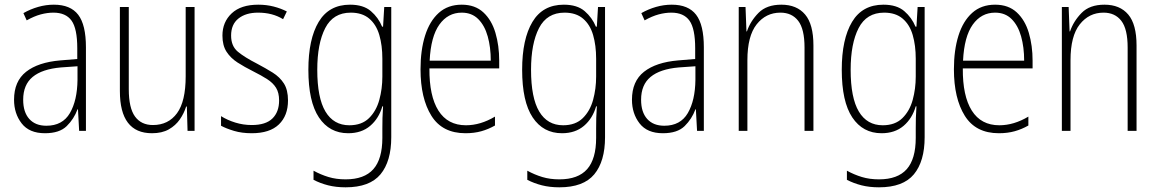

<svg xmlns="http://www.w3.org/2000/svg" viewBox="-20 -559 4946 820"><path d="M210 -539Q281 -539 314 -496Q347 -453 347 -357V0H318L313 -92H311Q296 -51 265 -20.5Q234 10 172 10Q105 10 72.5 -32Q40 -74 40 -133Q40 -212 91.5 -252.5Q143 -293 237 -301L310 -307V-353Q310 -437 285.5 -471Q261 -505 208 -505Q182 -505 154 -497.5Q126 -490 94 -472L80 -503Q110 -520 143 -529.5Q176 -539 210 -539ZM240 -271Q160 -264 119.5 -230.5Q79 -197 79 -133Q79 -80 105 -51Q131 -22 178 -22Q247 -22 278.5 -76Q310 -130 311 -218V-276Z M811 -529V0H781L778 -104H775Q766 -75 748 -49Q730 -23 701 -6.5Q672 10 629 10Q492 10 492 -170V-529H530V-178Q530 -98 556.5 -61.5Q583 -25 633 -25Q699 -25 736 -75.5Q773 -126 773 -233V-529Z M1210 -130Q1210 -65 1171 -27.5Q1132 10 1055 10Q1013 10 979.5 0Q946 -10 924 -22V-63Q951 -46 985 -35.5Q1019 -25 1055 -25Q1115 -25 1143.5 -53Q1172 -81 1172 -130Q1172 -163 1159 -184Q1146 -205 1121 -221Q1096 -237 1062 -254Q1024 -273 994.5 -292Q965 -311 947.5 -338Q930 -365 930 -407Q930 -465 969.5 -502Q1009 -539 1083 -539Q1118 -539 1149 -531Q1180 -523 1205 -510L1189 -477Q1144 -505 1082 -505Q1030 -505 998.5 -480Q967 -455 967 -407Q967 -362 996 -338Q1025 -314 1078 -287Q1114 -268 1144.5 -249Q1175 -230 1192.5 -202.5Q1210 -175 1210 -130Z M1475 -539Q1532 -539 1564 -511.5Q1596 -484 1612 -445H1616L1621 -529H1651V27Q1651 130 1605 185.5Q1559 241 1456 241Q1415 241 1381.5 232.5Q1348 224 1319 209V170Q1350 187 1383 197Q1416 207 1456 207Q1536 207 1574.5 163.5Q1613 120 1613 30V-10Q1613 -33 1613.5 -55Q1614 -77 1616 -105H1613Q1598 -53 1561 -21.5Q1524 10 1467 10Q1387 10 1342 -57.5Q1297 -125 1297 -261Q1297 -392 1341 -465.5Q1385 -539 1475 -539ZM1478 -505Q1403 -505 1369 -439Q1335 -373 1335 -261Q1335 -141 1370 -82.5Q1405 -24 1472 -24Q1525 -24 1556 -54.5Q1587 -85 1600 -132.5Q1613 -180 1613 -232V-308Q1613 -365 1600 -409.5Q1587 -454 1557 -479.5Q1527 -505 1478 -505Z M1952 -539Q2009 -539 2044.5 -506Q2080 -473 2096 -418.5Q2112 -364 2112 -300V-267H1814Q1813 -149 1852.5 -86.5Q1892 -24 1970 -24Q2032 -24 2094 -61V-23Q2066 -7 2035.5 1.5Q2005 10 1968 10Q1869 10 1822.5 -64.5Q1776 -139 1776 -263Q1776 -345 1795.5 -407Q1815 -469 1854 -504Q1893 -539 1952 -539ZM1952 -505Q1893 -505 1856.5 -454Q1820 -403 1815 -300H2076Q2076 -357 2063 -403.5Q2050 -450 2022.5 -477.5Q1995 -505 1952 -505Z M2388 -539Q2445 -539 2477 -511.5Q2509 -484 2525 -445H2529L2534 -529H2564V27Q2564 130 2518 185.5Q2472 241 2369 241Q2328 241 2294.5 232.5Q2261 224 2232 209V170Q2263 187 2296 197Q2329 207 2369 207Q2449 207 2487.5 163.5Q2526 120 2526 30V-10Q2526 -33 2526.5 -55Q2527 -77 2529 -105H2526Q2511 -53 2474 -21.5Q2437 10 2380 10Q2300 10 2255 -57.5Q2210 -125 2210 -261Q2210 -392 2254 -465.5Q2298 -539 2388 -539ZM2391 -505Q2316 -505 2282 -439Q2248 -373 2248 -261Q2248 -141 2283 -82.5Q2318 -24 2385 -24Q2438 -24 2469 -54.5Q2500 -85 2513 -132.5Q2526 -180 2526 -232V-308Q2526 -365 2513 -409.5Q2500 -454 2470 -479.5Q2440 -505 2391 -505Z M2849 -539Q2920 -539 2953 -496Q2986 -453 2986 -357V0H2957L2952 -92H2950Q2935 -51 2904 -20.5Q2873 10 2811 10Q2744 10 2711.5 -32Q2679 -74 2679 -133Q2679 -212 2730.5 -252.5Q2782 -293 2876 -301L2949 -307V-353Q2949 -437 2924.5 -471Q2900 -505 2847 -505Q2821 -505 2793 -497.5Q2765 -490 2733 -472L2719 -503Q2749 -520 2782 -529.5Q2815 -539 2849 -539ZM2879 -271Q2799 -264 2758.5 -230.5Q2718 -197 2718 -133Q2718 -80 2744 -51Q2770 -22 2817 -22Q2886 -22 2917.5 -76Q2949 -130 2950 -218V-276Z M3317 -539Q3383 -539 3418.5 -497Q3454 -455 3454 -365V0H3416V-356Q3416 -435 3389 -470Q3362 -505 3313 -505Q3251 -505 3211.5 -455Q3172 -405 3172 -302V0H3135V-529H3164L3168 -425H3170Q3185 -469 3219.5 -504Q3254 -539 3317 -539Z M3753 -539Q3810 -539 3842 -511.5Q3874 -484 3890 -445H3894L3899 -529H3929V27Q3929 130 3883 185.5Q3837 241 3734 241Q3693 241 3659.5 232.5Q3626 224 3597 209V170Q3628 187 3661 197Q3694 207 3734 207Q3814 207 3852.5 163.5Q3891 120 3891 30V-10Q3891 -33 3891.5 -55Q3892 -77 3894 -105H3891Q3876 -53 3839 -21.5Q3802 10 3745 10Q3665 10 3620 -57.5Q3575 -125 3575 -261Q3575 -392 3619 -465.5Q3663 -539 3753 -539ZM3756 -505Q3681 -505 3647 -439Q3613 -373 3613 -261Q3613 -141 3648 -82.5Q3683 -24 3750 -24Q3803 -24 3834 -54.5Q3865 -85 3878 -132.5Q3891 -180 3891 -232V-308Q3891 -365 3878 -409.5Q3865 -454 3835 -479.5Q3805 -505 3756 -505Z M4230 -539Q4287 -539 4322.5 -506Q4358 -473 4374 -418.5Q4390 -364 4390 -300V-267H4092Q4091 -149 4130.5 -86.5Q4170 -24 4248 -24Q4310 -24 4372 -61V-23Q4344 -7 4313.5 1.5Q4283 10 4246 10Q4147 10 4100.5 -64.5Q4054 -139 4054 -263Q4054 -345 4073.5 -407Q4093 -469 4132 -504Q4171 -539 4230 -539ZM4230 -505Q4171 -505 4134.5 -454Q4098 -403 4093 -300H4354Q4354 -357 4341 -403.5Q4328 -450 4300.5 -477.5Q4273 -505 4230 -505Z M4697 -539Q4763 -539 4798.5 -497Q4834 -455 4834 -365V0H4796V-356Q4796 -435 4769 -470Q4742 -505 4693 -505Q4631 -505 4591.5 -455Q4552 -405 4552 -302V0H4515V-529H4544L4548 -425H4550Q4565 -469 4599.5 -504Q4634 -539 4697 -539Z"/></svg>

Font: Noto Sans Thai Cond ExtLt
Style: Regular
Weight: 200
Width: 3
Designer: Monotype Design Team
Foundry: Monotype Imaging Inc.
Version: Version 2.002; ttfautohint (v1.8.4.7-5d5b)